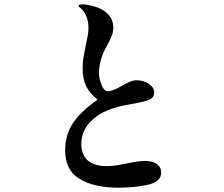

<svg xmlns="http://www.w3.org/2000/svg" viewBox="-20 -840 1040 890"><path d="M282 -143Q282 -216 319 -270.5Q356 -325 432 -378Q395 -408 379 -441.5Q363 -475 363 -525Q363 -551 367 -574.5Q371 -598 378 -632Q383 -653 386.5 -673.5Q390 -694 390 -710Q390 -760 364 -792Q359 -798 351.5 -804Q344 -810 344 -813Q344 -820 363 -820Q381 -820 410 -812Q450 -803 477.5 -777.5Q505 -752 505 -712Q505 -693 499 -676.5Q493 -660 480 -636Q476 -630 470 -618Q456 -592 447.5 -562Q439 -532 439 -504Q439 -474 451 -445.5Q463 -417 480 -417Q501 -417 545 -442Q567 -455 583 -461.5Q599 -468 613 -468Q645 -468 670 -451Q695 -434 695 -412Q695 -387 670 -377Q645 -367 580 -356Q469 -338 413 -289Q357 -240 357 -173Q357 -124 386 -97Q415 -70 476 -70Q498 -70 523 -74Q548 -78 571 -83Q578 -84 603 -89Q628 -94 651 -94Q688 -94 707.5 -79.5Q727 -65 727 -39Q727 2 666.5 16Q606 30 530 30Q416 30 349 -10.5Q282 -51 282 -143Z"/></svg>

Font: Shippori Mincho
Style: Bold
Weight: 700
Designer: FONTDASU
Foundry: FONTDASU / Google Inc. / but / Adobe
Version: Version 3.110; ttfautohint (v1.8.3)